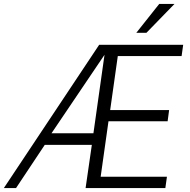

<svg xmlns="http://www.w3.org/2000/svg" viewBox="-56 -949 958 969"><path d="M-36.5 0 444.5 -723H868.5L860.5 -666H538.5L500 -393.5H797.5L790 -337H491.5L452 -57H786.5L778.5 0H376L407.5 -218H170L25 0ZM204 -276.5H415.5L471.5 -672.5ZM747.5 -929H824.5L683 -783.5H632Z"/></svg>

Font: Public Sans ExtraLight
Style: Italic
Weight: 200
Italic angle: -8°
Designer: The Public Sans project authors (U.S. Web Design System). Libre Franklin designed by Pablo Impallari and Rodrigo Fuenzal
Version: Version 1.007; ttfautohint (v1.8.1) -l 8 -r 50 -G 200 -x 14 